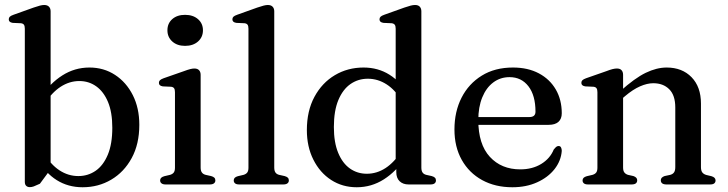

<svg xmlns="http://www.w3.org/2000/svg" viewBox="-20 -758 2992 789"><path d="M188 -711.5V-62.5L144 -3Q127 5 118.8 8Q110.5 11 102.5 11Q93.5 11 87.8 5.8Q82 0.5 82 -10.5V-640Q82 -651.5 78.2 -656.5Q74.5 -661.5 66 -662.5L32 -664Q23.5 -665.5 19.8 -669Q16 -672.5 16 -678.5Q16 -685 20.2 -689.2Q24.5 -693.5 36 -697.5L118.5 -727Q134.5 -732.5 144.2 -735Q154 -737.5 161.5 -737.5Q174.5 -737.5 181.2 -730.5Q188 -723.5 188 -711.5ZM163 -331 146.5 -357.5Q185 -415.5 236 -448Q287 -480.5 347.5 -480.5Q406.5 -480.5 452.8 -450.2Q499 -420 525.8 -367Q552.5 -314 552.5 -245Q552.5 -166 521.2 -108.5Q490 -51 437.2 -19.8Q384.5 11.5 319.5 11.5Q260 11.5 213.2 -17.8Q166.5 -47 137.5 -101L162.5 -126.5Q188.5 -81.5 224.5 -58Q260.5 -34.5 302 -34.5Q341.5 -34.5 373 -56.2Q404.5 -78 423 -122.2Q441.5 -166.5 441.5 -233Q441.5 -296.5 423.8 -339Q406 -381.5 375.5 -403.2Q345 -425 306 -425Q265.5 -425 229.2 -401.5Q193 -378 163 -331Z M804.5 -450.5V-69.5Q804.5 -56 809.8 -49Q815 -42 825 -39.5L847.5 -34.5Q856.5 -32 860.8 -27.8Q865 -23.5 865 -16.5Q865 -9 859.2 -4.5Q853.5 0 842 0H660.5Q649.5 0 643.8 -4.5Q638 -9 638 -16.5Q638 -23 642.2 -27.2Q646.5 -31.5 655.5 -34L679 -39.5Q689 -42.5 694 -49Q699 -55.5 699 -69V-379Q699 -390.5 695.2 -395.5Q691.5 -400.5 683 -401.5L649 -403Q640.5 -404.5 636.8 -408Q633 -411.5 633 -417.5Q633 -424 637.2 -428.2Q641.5 -432.5 652.5 -436.5L735.5 -465.5Q751.5 -471.5 761.5 -474Q771.5 -476.5 778.5 -476.5Q791.5 -476.5 798 -469.5Q804.5 -462.5 804.5 -450.5ZM740.5 -569.5Q708 -569.5 688 -587.5Q668 -605.5 668 -633.5Q668 -662 688 -679.5Q708 -697 740.5 -697Q773.5 -697 793.8 -679.2Q814 -661.5 814 -633.5Q814 -605.5 793.8 -587.5Q773.5 -569.5 740.5 -569.5Z M1107 -711.5V-69.5Q1107 -56 1112 -49Q1117 -42 1127 -39.5L1149.5 -34.5Q1158.5 -32 1162.8 -27.8Q1167 -23.5 1167 -16.5Q1167 -9 1161.2 -4.5Q1155.5 0 1144 0H963Q951.5 0 946 -4.5Q940.5 -9 940.5 -16.5Q940.5 -23 944.5 -27.2Q948.5 -31.5 957.5 -34L981 -39.5Q991 -42.5 996 -49Q1001 -55.5 1001 -69V-640Q1001 -651.5 997.2 -656.5Q993.5 -661.5 985 -662.5L951 -664Q942.5 -665.5 938.8 -669Q935 -672.5 935 -678.5Q935 -685 939.2 -689.2Q943.5 -693.5 955 -697.5L1037.5 -727Q1053.5 -732.5 1063.5 -735Q1073.5 -737.5 1080.5 -737.5Q1093.5 -737.5 1100.2 -730.5Q1107 -723.5 1107 -711.5Z M1608.5 -82 1606 -85.5V-640Q1606 -651.5 1602 -656.5Q1598 -661.5 1589.5 -662.5L1555.5 -664Q1547 -665.5 1543.2 -669Q1539.5 -672.5 1539.5 -678.5Q1539.5 -685 1543.8 -689.2Q1548 -693.5 1559.5 -697.5L1642 -727Q1658 -732.5 1667.8 -735Q1677.5 -737.5 1685.5 -737.5Q1698.5 -737.5 1705 -730.5Q1711.5 -723.5 1711.5 -711.5V-69.5Q1711.5 -56 1716.5 -49Q1721.5 -42 1731.5 -39.5L1754 -34.5Q1763 -32 1767.2 -27.8Q1771.5 -23.5 1771.5 -16.5Q1771.5 -9 1766 -4.5Q1760.5 0 1748.5 0H1659Q1636 0 1622.2 -13.2Q1608.5 -26.5 1608.5 -50.5ZM1241 -223.5Q1241 -302.5 1272.2 -360.2Q1303.5 -418 1356.2 -449.2Q1409 -480.5 1474 -480.5Q1533.5 -480.5 1580.2 -451.2Q1627 -422 1656 -368L1631 -342.5Q1605.5 -387.5 1569.2 -411Q1533 -434.5 1491.5 -434.5Q1452 -434.5 1420.5 -412.8Q1389 -391 1370.5 -347Q1352 -303 1352 -236Q1352 -172.5 1369.8 -129.8Q1387.5 -87 1418 -65.5Q1448.5 -44 1487.5 -44Q1528.5 -44 1564.5 -67.5Q1600.5 -91 1630.5 -138L1647 -111.5Q1608.5 -53.5 1557.5 -21Q1506.5 11.5 1446 11.5Q1387 11.5 1340.8 -18.5Q1294.5 -48.5 1267.8 -101.8Q1241 -155 1241 -223.5Z M2288.5 -292.5Q2288.5 -269.5 2274.8 -257.2Q2261 -245 2235 -245H1915V-277H2155.5Q2180.5 -277 2180.5 -299Q2180.5 -366 2151.5 -403.5Q2122.5 -441 2074 -441Q2036 -441 2007 -419.2Q1978 -397.5 1961.8 -357.8Q1945.5 -318 1945.5 -264.5Q1945.5 -165 1993 -113.5Q2040.5 -62 2118 -62Q2167.5 -62 2204 -84.2Q2240.5 -106.5 2255.5 -143.5Q2262 -151.5 2266.2 -154.8Q2270.5 -158 2275.5 -158Q2282.5 -158 2285.5 -152Q2288.5 -146 2288.5 -138Q2285.5 -97 2258.8 -63Q2232 -29 2187.2 -8.8Q2142.5 11.5 2085.5 11.5Q2015 11.5 1961.2 -18Q1907.5 -47.5 1877.5 -101Q1847.5 -154.5 1847.5 -226Q1847.5 -299.5 1876.8 -356.8Q1906 -414 1959.8 -447.2Q2013.5 -480.5 2088 -480.5Q2149.5 -480.5 2194.5 -456.5Q2239.5 -432.5 2264 -390.2Q2288.5 -348 2288.5 -292.5Z M2540.5 -450.5V-69.5Q2540.5 -56 2545.8 -49.2Q2551 -42.5 2560.5 -39.5L2583 -34.5Q2598.5 -29 2598.5 -17.5Q2598.5 0 2575.5 0H2396.5Q2385 0 2379.5 -4.5Q2374 -9 2374 -16.5Q2374 -23 2378.2 -27.2Q2382.5 -31.5 2391.5 -34L2415 -39.5Q2425 -42.5 2430 -49Q2435 -55.5 2435 -69V-379Q2435 -390.5 2431.2 -395.5Q2427.5 -400.5 2419 -401.5L2385 -403Q2376.5 -404.5 2372.8 -408Q2369 -411.5 2369 -417.5Q2369 -424 2373.2 -428.2Q2377.5 -432.5 2388.5 -436.5L2471.5 -465.5Q2487 -471.5 2497 -474Q2507 -476.5 2515 -476.5Q2528 -476.5 2534.2 -469.5Q2540.5 -462.5 2540.5 -450.5ZM2526.5 -344 2506.5 -364 2528.5 -383Q2588.5 -437 2633.5 -458.8Q2678.5 -480.5 2719.5 -480.5Q2783 -480.5 2821.8 -440.8Q2860.5 -401 2860.5 -332.5V-71.5Q2860.5 -56.5 2866.2 -49.2Q2872 -42 2882.5 -39L2903.5 -34Q2912 -31.5 2916.2 -27.2Q2920.5 -23 2920.5 -16.5Q2920.5 -9 2915.2 -4.5Q2910 0 2898 0H2719Q2695.5 0 2695.5 -17.5Q2695.5 -29 2711 -34.5L2734.5 -39.5Q2745 -42.5 2750 -49.8Q2755 -57 2755 -71.5V-316.5Q2755 -366.5 2730.2 -391.2Q2705.5 -416 2664.5 -416Q2639.5 -416 2610.2 -403.2Q2581 -390.5 2548 -362.5Z"/></svg>

Font: Fraunces 11pt
Style: Regular
Weight: 400
Version: Version 1.000;[b76b70a41]